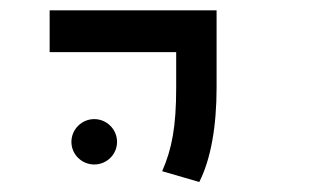

<svg xmlns="http://www.w3.org/2000/svg" viewBox="-20 -606 626 374"><path d="M368.2 -251.5C390.6 -295.9 401.9 -359.4 401.9 -435.1V-585.9H76.7V-504.4H323.2V-435.1C323.2 -359.4 314.9 -315.9 295.9 -272.5ZM163.6 -285.6C188 -285.6 208 -305.2 208 -329.6C208 -354 188 -374 163.6 -374C139.2 -374 119.1 -354 119.1 -329.6C119.1 -305.2 139.2 -285.6 163.6 -285.6Z"/></svg>

Font: Cascadia Code SemiLight
Style: Regular
Weight: 350
Monospace: yes
Designer: Aaron Bell
Foundry: Saja Typeworks
Version: Version 2404.023